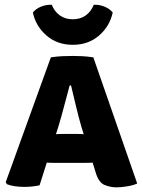

<svg xmlns="http://www.w3.org/2000/svg" viewBox="-20 -798 616 827"><path d="M212 -96.5Q204 -96.5 196.5 -96.8Q189 -97 181.5 -97.5L150.5 0Q136 3.5 119 5.2Q102 7 83.5 7Q63.5 7 43.2 4Q23 1 10 -4.5L4.5 -13L199 -551Q225 -555 249.2 -556Q273.5 -557 293.5 -557Q312 -557 333.5 -556Q355 -555 382 -551L571 -7.5Q553.5 0.5 526.5 4.8Q499.5 9 483 9Q455.5 9 430 -1.5Q404.5 -12 391.5 -57L379 -97.5Q371 -97 363.5 -96.8Q356 -96.5 347.5 -96.5ZM232 -254.5 221 -220Q228.5 -220.5 236 -220.8Q243.5 -221 251.5 -221H314Q321.5 -221 327.8 -220.8Q334 -220.5 340.5 -220L330 -254Q318.5 -293.5 307 -342Q295.5 -390.5 286 -430H280Q269.5 -392 256.8 -343Q244 -294 232 -254.5ZM465.5 -744Q452.5 -684.5 406.5 -644.8Q360.5 -605 293.5 -605Q226.5 -605 180.5 -644.8Q134.5 -684.5 121.5 -744Q134.5 -760.5 157 -769.5Q179.5 -778.5 203 -777.5Q214.5 -748.5 237.5 -731.8Q260.5 -715 293.5 -715Q326.5 -715 349.5 -731.8Q372.5 -748.5 384 -777.5Q407.5 -778.5 430 -769.5Q452.5 -760.5 465.5 -744Z"/></svg>

Font: Signika SC
Style: Bold
Weight: 700
Designer: Anna Giedryś
Foundry: Anna Giedryś
Version: Version 2.000; ttfautohint (v1.8.3) -l 8 -r 50 -G 200 -x 9 -